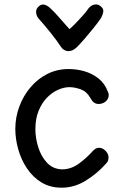

<svg xmlns="http://www.w3.org/2000/svg" viewBox="-20 -866 562 890"><path d="M266 4Q212 4 172 -20.5Q132 -45 105 -85.5Q78 -126 64.5 -174Q51 -222 51 -268Q51 -322 69.5 -372Q88 -422 121.5 -461.5Q155 -501 200 -523.5Q245 -546 298 -546Q336 -546 372 -535.5Q408 -525 437 -502Q466 -479 480 -441Q482 -437 483 -433.5Q484 -430 484 -426Q484 -413 477 -403.5Q470 -394 459.5 -389Q449 -384 438 -384Q425 -384 416 -390.5Q407 -397 398 -413Q382 -442 354 -452Q326 -462 302 -462Q277 -462 249.5 -450Q222 -438 198 -413.5Q174 -389 159 -352.5Q144 -316 144 -267Q144 -226 157.5 -183Q171 -140 198.5 -111Q226 -82 268 -81Q310 -81 347 -108.5Q384 -136 411 -167Q418 -174 424.5 -177.5Q431 -181 438 -181Q450 -181 460 -174.5Q470 -168 476.5 -158Q483 -148 483 -136Q483 -129 481 -122Q479 -115 471 -107Q431 -62 378 -29Q325 4 266 4ZM391 -828Q402 -842 419 -845Q436 -848 450 -834Q461 -824 458.5 -810Q456 -796 448 -782Q433 -760 412 -734Q391 -708 371 -685Q351 -662 338 -649Q328 -639 318 -634Q308 -629 297 -629Q287 -629 277.5 -634.5Q268 -640 261 -651Q245 -676 215.5 -713Q186 -750 159 -780Q149 -792 147.5 -807Q146 -822 156 -833Q170 -848 184.5 -844.5Q199 -841 211 -830Q232 -811 256.5 -782.5Q281 -754 302 -731Q316 -743 332 -759.5Q348 -776 364 -794Q380 -812 391 -828Z"/></svg>

Font: Playpen Sans Arabic
Style: Regular
Weight: 400
Designer: Azza Alameddine, Laura Meseguer, Veronika Burian, José Scaglione
Foundry: TypeTogether
Version: Version 2.000